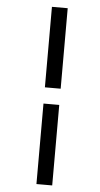

<svg xmlns="http://www.w3.org/2000/svg" viewBox="-63 -907 542 1036"><g transform="rotate(5 208.5 -389.0)"><path d="M175.3 -869.1H260.7V-433.1H175.3ZM175.3 -345.2H260.7V90.8H175.3Z"/></g></svg>

Font: Merriweather
Style: Italic
Weight: 400
Italic angle: -7°
Designer: Eben Sorkin ( eben@eyebytes.com )
Foundry: Eben Sorkin ( eben@eyebytes.com )
Version: Version 1.005; ttfautohint (v0.97) -l 13 -r 13 -G 200 -x 24 